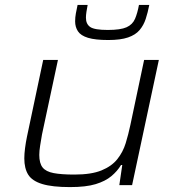

<svg xmlns="http://www.w3.org/2000/svg" viewBox="-20 -754 721 782"><path d="M265 8Q193 8 152 -4.5Q111 -17 95 -42.5Q79 -68 79 -109Q79 -127 82 -150.5Q85 -174 90 -198L156 -510H216L151 -206Q147 -183 143.5 -161Q140 -139 140 -123Q140 -89 153.5 -72Q167 -55 198.5 -49Q230 -43 283 -43Q352 -43 393.5 -60Q435 -77 458 -106Q481 -135 492 -171Q503 -207 511 -245L567 -510H627L518 0H466L478 -82H473Q458 -57 433.5 -36.5Q409 -16 369.5 -4Q330 8 265 8ZM421 -591Q368 -591 338.5 -600Q309 -609 297.5 -626.5Q286 -644 286 -667Q286 -683 289 -699.5Q292 -716 296 -734H337Q334 -719 332 -705.5Q330 -692 330 -682Q330 -656 347.5 -644Q365 -632 419 -632Q471 -632 495.5 -643Q520 -654 530 -677.5Q540 -701 546 -734H588Q582 -703 573.5 -677Q565 -651 548.5 -631.5Q532 -612 501.5 -601.5Q471 -591 421 -591Z"/></svg>

Font: Saira Expanded Light
Style: Italic
Weight: 300
Width: 7
Italic angle: -12°
Designer: Hector Gatti with collaboration of the Omnibus-Type team
Foundry: Omnibus-Type
Version: Version 1.101